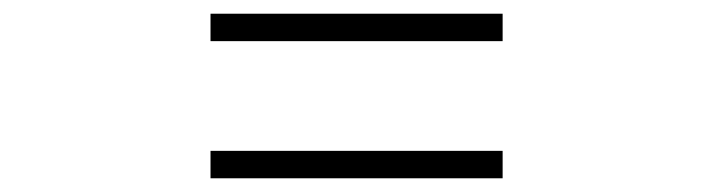

<svg xmlns="http://www.w3.org/2000/svg" viewBox="-20 -520 1040 280"><path d="M287 -260V-300H713V-260ZM287 -460V-500H713V-460Z"/></svg>

Font: GenRyuMin TW R
Style: Regular
Weight: 400
Version: Version 1.501;PS 1;hotconv 16.6.51;makeotf.lib2.5.65220